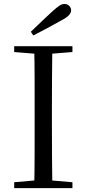

<svg xmlns="http://www.w3.org/2000/svg" viewBox="-20 -965 445 985"><path d="M138.1 -802Q166.7 -829.3 194.4 -855.9Q222 -882.5 247.6 -905.7Q271.1 -927 284.8 -935.9Q298.6 -944.8 310.5 -944.8Q325 -944.8 335 -935Q344.9 -925.2 344.9 -912.4Q344.9 -899.7 333.5 -887Q322.1 -874.4 291 -858.2Q257.5 -839.2 222.3 -820.5Q187.1 -801.8 150.9 -783.2ZM52.8 0V-30.1L190.9 -42.1H212.5L351.6 -30.1V0ZM155.3 0Q157.5 -83.6 157.6 -167.7Q157.7 -251.7 157.7 -336.8V-391.1Q157.7 -476.1 157.6 -560.4Q157.5 -644.8 155.3 -728H248.5Q247.3 -645.2 246.8 -560.7Q246.3 -476.1 246.3 -391.1V-337Q246.3 -252.2 246.8 -168.1Q247.3 -84.1 248.5 0ZM52.8 -698V-728H351.6V-698L212.5 -686.9H190.9Z"/></svg>

Font: Noto Serif HK
Style: Regular
Weight: 200
Designer: Ryoko NISHIZUKA 西塚涼子 (kana & ideographs); Frank Grießhammer (Latin, Greek & Cyrillic); Wenlong ZHANG 张文龙 (bopomofo); San
Foundry: Adobe
Version: Version 2.001;hotconv 1.1.0;makeotfexe 2.6.0